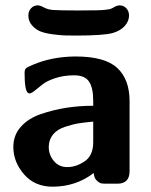

<svg xmlns="http://www.w3.org/2000/svg" viewBox="-20 -686 565 717"><path d="M29.8 -137.2Q29.8 -181.2 57.9 -212.6Q85.9 -244.1 132.6 -260Q179.2 -275.9 227.1 -283.4Q274.9 -291 328.1 -291V-310.1Q328.1 -357.9 312.5 -381.3Q296.9 -404.8 256.8 -404.8Q218.8 -404.8 186.8 -394.3Q154.8 -383.8 138.9 -370.8Q123 -357.9 109.6 -347.4Q96.2 -336.9 89.8 -336.9Q88.9 -336.9 85 -338.9Q71.8 -346.7 71.8 -414.1Q71.8 -426.3 77.4 -431.2Q83 -436 102.1 -443.8Q173.8 -474.6 262.2 -475.1Q372.1 -475.1 418 -432.1Q463.9 -389.2 463.9 -308.1V-46.9Q463.9 0 418 0H380.9Q366.7 0 359.4 -1Q352.1 -2 341.6 -11.5Q331.1 -21 330.1 -40Q264.2 10.7 176.8 11.2Q109.9 11.2 69.8 -34.9Q29.8 -81.1 29.8 -137.2ZM85.9 -627.9Q85.9 -644 95.9 -655Q106 -666 121.1 -666Q129.9 -666 143.6 -658.4Q157.2 -650.9 175.8 -648.9Q203.6 -647 262.2 -647H279.8Q315.9 -647 338.4 -647.5Q360.8 -647.9 373.5 -649.4Q386.2 -650.9 390.1 -651.9Q394 -652.8 401.1 -656.5Q408.2 -660.2 411.1 -662.1Q420.9 -666 425.8 -666Q441.9 -666 451.9 -655Q461.9 -644 461.9 -627.9Q461.9 -607.9 446.5 -589.8Q431.2 -571.8 401.9 -563Q367.7 -553.2 264.2 -553.2Q238.3 -553.2 221.7 -553.7Q205.1 -554.2 176 -558.1Q147 -562 129.9 -569.1Q112.8 -576.2 99.4 -591.6Q85.9 -606.9 85.9 -627.9ZM162.1 -137.2Q162.1 -107.4 181.2 -84.7Q200.2 -62 231 -62Q264.2 -62 296.1 -83.5Q328.1 -105 328.1 -154.8V-231.9Q297.4 -229 275.1 -225.6Q252.9 -222.2 223.4 -212.6Q193.8 -203.1 178 -183.6Q162.1 -164.1 162.1 -137.2Z"/></svg>

Font: CMU Sans Serif
Style: Bold
Weight: 700
Version: Version 0.7.0